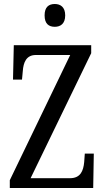

<svg xmlns="http://www.w3.org/2000/svg" viewBox="-20 -940 523 960"><path d="M254 -806C282 -806 306 -821 306 -863C306 -905 282 -920 254 -920C224 -920 203 -905 203 -863C203 -821 224 -806 254 -806ZM29 0H446L449 -172H404L401 -130C397 -85 382 -49 330 -49H133L436 -674V-714H49L45 -542H90L94 -585C97 -627 111 -665 159 -665H331L29 -39Z"/></svg>

Font: Noto Serif Devanagari ExtraCondensed
Style: Regular
Weight: 400
Width: 2
Designer: Universal Thirst, Indian Type Foundry and the Monotype Design Team
Foundry: Monotype Imaging Inc.
Version: Version 2.004